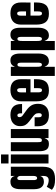

<svg xmlns="http://www.w3.org/2000/svg" viewBox="1301 -2264 1090 3732"><g transform="rotate(-90 1846.0 -398.0)"><path d="M232.4 127Q154.8 127 109.6 114.3Q64.5 101.6 22.5 66.4L81.5 -34.7Q145.5 3.4 209.5 3.4Q250.5 3.4 271.5 -22.5Q292.5 -48.3 292.5 -93.3V-165Q271.5 -89.8 180.7 -89.8Q129.9 -89.8 96.4 -115.2Q63 -140.6 48.8 -181.4Q34.7 -222.2 34.7 -276.9V-540Q34.7 -586.9 41.5 -621.6Q48.3 -656.2 64.5 -684.1Q80.6 -711.9 109.6 -726.1Q138.7 -740.2 180.7 -740.2Q272.5 -740.2 292.5 -649.9V-732.4H470.7V-104.5Q470.7 19 413.8 73Q356.9 127 232.4 127ZM251.5 -221.7Q292.5 -221.7 292.5 -295.9V-544.9Q292.5 -567.4 280.5 -587.2Q268.6 -606.9 249.5 -606.9Q226.6 -606.9 219 -590.6Q211.4 -574.2 211.4 -544.9V-295.9Q211.4 -280.3 212.6 -269Q213.9 -257.8 217.8 -246.1Q221.7 -234.4 230.2 -228Q238.8 -221.7 251.5 -221.7Z M709 0H534.2V-732.4H709ZM709 -777.3H534.2V-922.9H709Z M915.5 7.8Q872.6 7.8 843.8 -5.6Q814.9 -19 799.8 -46.1Q784.7 -73.2 778.6 -106.4Q772.5 -139.6 772.5 -187V-732.4H948.2V-207.5Q948.2 -161.6 955.6 -145.3Q962.9 -128.9 987.3 -128.9Q1004.9 -128.9 1014.4 -140.9Q1023.9 -152.8 1026.4 -169.9Q1028.8 -187 1028.8 -216.3V-732.4H1203.1V0H1028.3V-78.1Q1010.3 -32.2 986.3 -12.2Q962.4 7.8 915.5 7.8Z M1474.1 7.8Q1257.3 7.8 1257.3 -211.9V-270H1433.1V-184.1Q1433.1 -130.9 1474.1 -130.9Q1512.2 -130.9 1512.2 -188Q1512.2 -210.9 1507.6 -228.3Q1502.9 -245.6 1491.5 -260Q1480 -274.4 1470.7 -282.7Q1461.4 -291 1443.4 -305.2L1350.1 -377Q1302.7 -413.6 1281.5 -452.1Q1260.3 -490.7 1260.3 -555.2Q1260.3 -615.7 1290.8 -658.4Q1321.3 -701.2 1369.4 -720.7Q1417.5 -740.2 1477.1 -740.2Q1689.9 -740.2 1689.9 -527.8V-514.2H1509.3V-542Q1509.3 -568.4 1500.7 -586.7Q1492.2 -605 1472.2 -605Q1454.1 -605 1444.6 -594.7Q1435.1 -584.5 1435.1 -565.9Q1435.1 -526.4 1466.3 -503.9L1574.7 -424.8Q1632.3 -383.3 1663.3 -332.3Q1694.3 -281.2 1694.3 -204.1Q1694.3 -101.6 1636.2 -46.9Q1578.1 7.8 1474.1 7.8Z M1953.1 7.8Q1839.8 7.8 1791 -54.4Q1742.2 -116.7 1742.2 -238.8V-533.2Q1742.2 -633.8 1800 -687Q1857.9 -740.2 1961.9 -740.2Q2172.9 -740.2 2172.9 -533.2V-480Q2172.9 -383.3 2170.9 -350.1H1917V-208.5Q1917 -194.3 1917.5 -184.6Q1918 -174.8 1920.4 -163.1Q1922.9 -151.4 1927 -144Q1931.2 -136.7 1939 -131.8Q1946.8 -127 1958 -127Q1982.9 -127 1991 -147.9Q1999 -168.9 1999 -212.4V-282.7H2172.9V-241.2Q2172.9 -177.7 2161.9 -132.6Q2150.9 -87.4 2125.5 -55.2Q2100.1 -22.9 2057.4 -7.6Q2014.6 7.8 1953.1 7.8ZM1916 -535.6V-437H1999V-535.6Q1999 -609.9 1960 -609.9Q1938 -609.9 1927 -592.5Q1916 -575.2 1916 -535.6Z M2414.1 122.1H2236.3V-732.4H2414.1V-654.3Q2431.2 -697.3 2460.4 -718.8Q2489.7 -740.2 2540.5 -740.2Q2671.4 -740.2 2671.4 -551.3V-190.9Q2671.4 -101.1 2633.3 -46.6Q2595.2 7.8 2517.1 7.8Q2445.8 7.8 2414.1 -78.1ZM2455.6 -128.4Q2466.3 -128.4 2473.6 -133.5Q2481 -138.7 2484.9 -146Q2488.8 -153.3 2491 -166.7Q2493.2 -180.2 2493.7 -192.1Q2494.1 -204.1 2494.1 -223.1V-509.3Q2494.1 -528.3 2493.7 -540.3Q2493.2 -552.2 2491 -565.7Q2488.8 -579.1 2484.9 -586.4Q2481 -593.8 2473.6 -598.9Q2466.3 -604 2455.6 -604Q2441.9 -604 2433.1 -597.2Q2424.3 -590.3 2420.4 -575.9Q2416.5 -561.5 2415.3 -546.9Q2414.1 -532.2 2414.1 -509.3V-223.1Q2414.1 -200.2 2415.3 -185.5Q2416.5 -170.9 2420.4 -156.5Q2424.3 -142.1 2433.1 -135.3Q2441.9 -128.4 2455.6 -128.4Z M2915.5 122.1H2737.8V-732.4H2915.5V-654.3Q2932.6 -697.3 2961.9 -718.8Q2991.2 -740.2 3042 -740.2Q3172.9 -740.2 3172.9 -551.3V-190.9Q3172.9 -101.1 3134.8 -46.6Q3096.7 7.8 3018.6 7.8Q2947.3 7.8 2915.5 -78.1ZM2957 -128.4Q2967.8 -128.4 2975.1 -133.5Q2982.4 -138.7 2986.3 -146Q2990.2 -153.3 2992.4 -166.7Q2994.6 -180.2 2995.1 -192.1Q2995.6 -204.1 2995.6 -223.1V-509.3Q2995.6 -528.3 2995.1 -540.3Q2994.6 -552.2 2992.4 -565.7Q2990.2 -579.1 2986.3 -586.4Q2982.4 -593.8 2975.1 -598.9Q2967.8 -604 2957 -604Q2943.4 -604 2934.6 -597.2Q2925.8 -590.3 2921.9 -575.9Q2918 -561.5 2916.7 -546.9Q2915.5 -532.2 2915.5 -509.3V-223.1Q2915.5 -200.2 2916.7 -185.5Q2918 -170.9 2921.9 -156.5Q2925.8 -142.1 2934.6 -135.3Q2943.4 -128.4 2957 -128.4Z M3444.3 7.8Q3331.1 7.8 3282.2 -54.4Q3233.4 -116.7 3233.4 -238.8V-533.2Q3233.4 -633.8 3291.3 -687Q3349.1 -740.2 3453.1 -740.2Q3664.1 -740.2 3664.1 -533.2V-480Q3664.1 -383.3 3662.1 -350.1H3408.2V-208.5Q3408.2 -194.3 3408.7 -184.6Q3409.2 -174.8 3411.6 -163.1Q3414.1 -151.4 3418.2 -144Q3422.4 -136.7 3430.2 -131.8Q3438 -127 3449.2 -127Q3474.1 -127 3482.2 -147.9Q3490.2 -168.9 3490.2 -212.4V-282.7H3664.1V-241.2Q3664.1 -177.7 3653.1 -132.6Q3642.1 -87.4 3616.7 -55.2Q3591.3 -22.9 3548.6 -7.6Q3505.9 7.8 3444.3 7.8ZM3407.2 -535.6V-437H3490.2V-535.6Q3490.2 -609.9 3451.2 -609.9Q3429.2 -609.9 3418.2 -592.5Q3407.2 -575.2 3407.2 -535.6Z"/></g></svg>

Font: Anton
Style: Regular
Weight: 400
Designer: Vernon Adams, Tural Alisoy
Foundry: Vernon Adams
Version: Version 2.300